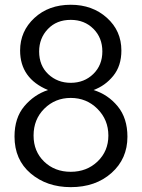

<svg xmlns="http://www.w3.org/2000/svg" viewBox="-20 -769 596 807"><path d="M144.5 -552.7Q144.5 -493.2 183.1 -457Q221.7 -420.9 277.3 -420.9Q334 -420.9 372.1 -458Q410.2 -495.1 410.2 -552.7Q410.2 -610.4 372.6 -647.9Q335 -685.5 277.3 -685.5Q217.8 -685.5 181.2 -647Q144.5 -608.4 144.5 -552.7ZM41 -195.3Q41 -273.4 82 -322.3Q123 -371.1 181.6 -390.6Q64.5 -439.5 64.5 -556.6Q64.5 -637.7 124.5 -693.4Q184.6 -749 277.3 -749Q368.2 -749 429.2 -694.3Q490.2 -639.6 490.2 -556.6Q490.2 -492.2 456.1 -450.2Q421.9 -408.2 373 -390.6Q433.6 -372.1 474.6 -322.3Q515.6 -272.5 515.6 -194.3Q515.6 -101.6 448.7 -42Q381.8 17.6 277.3 17.6Q176.8 17.6 108.9 -40Q41 -97.7 41 -195.3ZM121.1 -199.2Q121.1 -132.8 165.5 -89.8Q210 -46.9 277.3 -46.9Q344.7 -46.9 390.1 -90.3Q435.5 -133.8 435.5 -199.2Q435.5 -265.6 389.6 -311.5Q343.8 -357.4 277.3 -357.4Q211.9 -357.4 166.5 -312.5Q121.1 -267.6 121.1 -199.2Z"/></svg>

Font: Batunionen A1
Style: Regular
Weight: 400
Designer: HanYang I&C Co.,Ltd.
Foundry: HanYang I&C Co.,Ltd.
Version: Version 2.50; ttfautohint (v1.6)